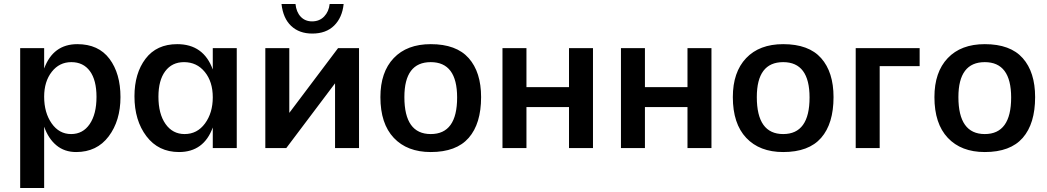

<svg xmlns="http://www.w3.org/2000/svg" viewBox="-20 -741 5238 961"><path d="M81 -500H201V-398Q246 -520 367 -520Q473 -520 528 -446.5Q583 -373 583 -255Q583 -137 524 -58.5Q465 20 361 20Q303 20 262.5 -13.5Q222 -47 201 -107V200H81ZM336 -70Q395 -70 429 -120Q463 -170 463 -256Q463 -340 430 -385Q397 -430 337 -430Q277 -430 239 -381.5Q201 -333 201 -257Q201 -177 238.5 -123.5Q276 -70 336 -70Z M1045 -103Q1000 20 876 20Q773 20 713 -59Q653 -138 653 -259Q653 -374 708.5 -447Q764 -520 867 -520Q999 -520 1045 -393V-500H1165V0H1045ZM904 -70Q967 -70 1006 -123Q1045 -176 1045 -254Q1045 -332 1005 -381Q965 -430 901 -430Q841 -430 807 -384.5Q773 -339 773 -257Q773 -171 808.5 -120.5Q844 -70 904 -70Z M1308 -500H1428V-176L1672 -500H1777V0H1657V-324L1413 0H1308ZM1459 -721Q1463 -681 1485 -657.5Q1507 -634 1542 -634Q1579 -634 1602.5 -658.5Q1626 -683 1630 -721H1700Q1693 -653 1652.5 -613Q1612 -573 1543 -573Q1478 -573 1437.5 -611Q1397 -649 1389 -721Z M2136 20Q2018 20 1951 -51Q1884 -122 1884 -255Q1884 -380 1950.5 -450Q2017 -520 2136 -520Q2264 -520 2326 -450Q2388 -380 2388 -255Q2388 -122 2326 -51Q2264 20 2136 20ZM2136 -70Q2268 -70 2268 -253Q2268 -430 2136 -430Q2004 -430 2004 -255Q2004 -70 2136 -70Z M2495 -500H2615V-305H2828V-500H2948V0H2828V-205H2615V0H2495Z M3088 -500H3208V-305H3421V-500H3541V0H3421V-205H3208V0H3088Z M3900 20Q3782 20 3715 -51Q3648 -122 3648 -255Q3648 -380 3714.5 -450Q3781 -520 3900 -520Q4028 -520 4090 -450Q4152 -380 4152 -255Q4152 -122 4090 -51Q4028 20 3900 20ZM3900 -70Q4032 -70 4032 -253Q4032 -430 3900 -430Q3768 -430 3768 -255Q3768 -70 3900 -70Z M4263 -500H4583V-410H4383V0H4263Z M4909 20Q4791 20 4724 -51Q4657 -122 4657 -255Q4657 -380 4723.5 -450Q4790 -520 4909 -520Q5037 -520 5099 -450Q5161 -380 5161 -255Q5161 -122 5099 -51Q5037 20 4909 20ZM4909 -70Q5041 -70 5041 -253Q5041 -430 4909 -430Q4777 -430 4777 -255Q4777 -70 4909 -70Z"/></svg>

Font: Moderustic Med
Style: Regular
Weight: 500
Designer: Tural Alisoy
Foundry: TAFT Foundry
Version: Version 2.110